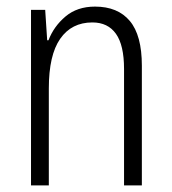

<svg xmlns="http://www.w3.org/2000/svg" viewBox="-20 -613 521 582"><path d="M268 -593Q337 -593 373.5 -549.5Q410 -506 410 -414V-51H356V-404Q356 -476 331.5 -510.5Q307 -545 260 -545Q197 -545 162.5 -495.5Q128 -446 128 -345V-51H74V-583H117L123 -491H127Q143 -533 178.5 -563Q214 -593 268 -593Z"/></svg>

Font: Noto Sans Tamil UI Condensed Light
Style: Regular
Weight: 300
Width: 3
Designer: Jelle Bosma - Monotype Design Team
Foundry: Monotype Imaging Inc.
Version: Version 2.004; ttfautohint (v1.8.4.7-5d5b)